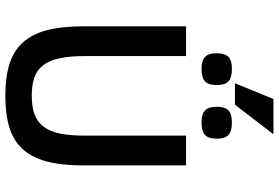

<svg xmlns="http://www.w3.org/2000/svg" viewBox="-186 -864 1065 734"><g transform="rotate(90 347.0 -497.5)"><path d="M612.8 -282.2Q612.8 -200.2 597.9 -143.6Q583 -86.9 551 -51.8Q519 -16.6 468.8 -0.7Q418.5 15.1 347.2 15.1Q275.9 15.1 225.3 -0.7Q174.8 -16.6 142.8 -52Q110.8 -87.4 95.9 -144Q81.1 -200.7 81.1 -282.2V-675.8H194.8V-292Q194.8 -233.4 202.9 -194.1Q210.9 -154.8 229 -130.6Q247.1 -106.4 275.9 -96.2Q304.7 -85.9 346.2 -85.9Q388.2 -85.9 417.2 -96.4Q446.3 -106.9 464.6 -130.9Q482.9 -154.8 491 -193.8Q499 -232.9 499 -290V-675.8H612.8ZM510.7 -793Q510.7 -760.7 495.8 -747.8Q481 -734.9 448.7 -734.9Q431.2 -734.9 419.7 -738.8Q408.2 -742.7 401.1 -750.2Q394 -757.8 391.4 -768.6Q388.7 -779.3 388.7 -793Q388.7 -823.2 402.1 -837.2Q415.5 -851.1 448.7 -851.1Q483.4 -851.1 497.1 -837.4Q510.7 -823.7 510.7 -793ZM305.7 -793Q305.7 -760.7 291 -747.8Q276.4 -734.9 243.7 -734.9Q226.1 -734.9 214.6 -738.8Q203.1 -742.7 196.3 -750.2Q189.5 -757.8 186.8 -768.6Q184.1 -779.3 184.1 -793Q184.1 -823.2 197.3 -837.2Q210.4 -851.1 243.7 -851.1Q278.3 -851.1 292 -837.4Q305.7 -823.7 305.7 -793ZM298.8 -862.8 358.9 -1009.8H493.7L380.9 -862.8Z"/></g></svg>

Font: Clear Sans Medium
Style: Regular
Weight: 500
Foundry: Intel Corporation
Version: Version 1.00